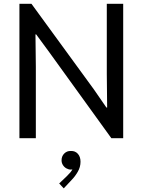

<svg xmlns="http://www.w3.org/2000/svg" viewBox="-20 -740 764 1028"><path d="M84 -719.7H148.4L482.4 -261.7L549.8 -164.1H553.7L551.8 -343.8V-719.7H639.6V0H576.2L244.1 -460L173.8 -555.7H169.9L171.9 -381.8V0H84ZM296.9 242.2 336.9 204.1Q359.9 182.1 367.7 167Q362.8 168 359.4 168Q347.2 168 335.7 161.6Q324.2 155.3 316.9 143.8Q309.6 132.3 309.6 118.2Q309.6 96.2 324.2 81.8Q338.9 67.4 359.4 68.4Q382.3 67.4 396.7 83.3Q411.1 99.1 411.1 126Q411.1 154.8 396 180.4Q380.9 206.1 363.3 223.6L321.3 268.6Z"/></svg>

Font: Reddit Sans Strawberry
Style: Regular
Weight: 400
Designer: Stephen Hutchings
Foundry: Reddit
Version: Version 1.013